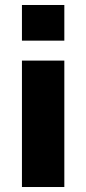

<svg xmlns="http://www.w3.org/2000/svg" viewBox="-20 -750 345 770"><path d="M68 -587V-730H238V-587ZM68 0V-507H238V0Z"/></svg>

Font: M PLUS 1 Thin ExtraBold
Style: Regular
Weight: 800
Version: Version 1.001